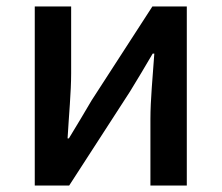

<svg xmlns="http://www.w3.org/2000/svg" viewBox="-20 -571 682 591"><path d="M87 0H193L380 -289C400 -321 430 -372 450 -406H455C450 -335 443 -262 443 -205V0H555V-551H449L262 -262C243 -229 212 -178 192 -145H188C192 -215 199 -288 199 -345V-551H87Z"/></svg>

Font: GenYoGothic2 TW M
Style: Regular
Weight: 500
Version: Version 2.100;PS 2.1;hotconv 16.6.51;makeotf.lib2.5.65220 DE